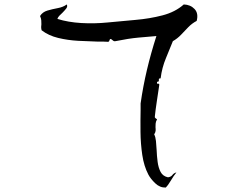

<svg xmlns="http://www.w3.org/2000/svg" viewBox="-20 -742 1040 863"><path d="M864 -648Q843 -637 826.5 -620Q810 -603 794 -586Q778 -569 757 -557Q744 -524 726 -481Q708 -438 702 -390Q694 -390 694 -386Q694 -382 694 -378.5Q694 -375 686 -374Q685 -367 686.5 -366Q688 -365 690 -366Q695 -367 696 -361Q691 -327 685 -287.5Q679 -248 676 -219Q675 -214 678 -211.5Q681 -209 684 -207Q685 -206 686 -206Q680 -195 679.5 -186.5Q679 -178 679 -170Q680 -162 679.5 -154.5Q679 -147 673 -138Q679 -127 681 -108Q683 -89 684 -68Q685 -41 688.5 -14.5Q692 12 702 31Q712 50 735 55Q749 53 755 44.5Q761 36 773 33Q760 49 748 69.5Q736 90 725 101Q699 102 678 82Q657 62 647 43Q627 5 619.5 -45.5Q612 -96 611.5 -149Q611 -202 612 -247Q612 -255 612 -262.5Q612 -270 612 -277Q623 -354 640.5 -428Q658 -502 683 -580Q647 -577 602.5 -573Q558 -569 499 -557Q494 -556 491 -557.5Q488 -559 485 -562Q480 -567 476 -567Q473 -565 472 -560.5Q471 -556 467 -554Q457 -555 444.5 -555Q432 -555 419 -555Q379 -556 332 -558.5Q285 -561 241.5 -571.5Q198 -582 167 -606Q165 -614 165 -620.5Q165 -627 166 -633Q166 -642 165.5 -650.5Q165 -659 160 -670Q171 -688 193 -694.5Q215 -701 239.5 -705.5Q264 -710 280 -722Q285 -713 277.5 -703.5Q270 -694 260 -684Q253 -678 246.5 -671Q240 -664 238 -657Q286 -642 345 -638.5Q404 -635 464 -641Q524 -647 588.5 -652.5Q653 -658 710.5 -673Q768 -688 806 -722Q836 -721 854.5 -701.5Q873 -682 864 -648Z"/></svg>

Font: Yuji Mai
Style: Regular
Weight: 400
Designer: Kataoka Yuji
Foundry: Kinuta Font Factory
Version: Version 3.002